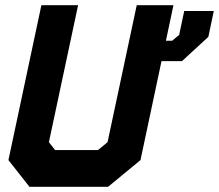

<svg xmlns="http://www.w3.org/2000/svg" viewBox="-20 -720 844 740"><path d="M690 -677.5H804L783 -578L681.5 -484.5H602.5L521.5 -103L396.5 0H93.5L12.5 -103L139.5 -700H281L168.5 -172L192.5 -141.5H357.5L394.5 -172L507 -700H648.5L619.5 -563H643.5L670.5 -585.5Z"/></svg>

Font: Tourney Expanded Black
Style: Italic
Weight: 900
Width: 7
Italic angle: -12°
Designer: Tyler Finck
Foundry: Etcetera Type Co
Version: Version 1.010; ttfautohint (v1.8.3)